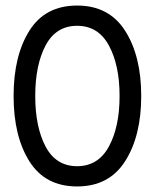

<svg xmlns="http://www.w3.org/2000/svg" viewBox="-20 -656 558 692"><path d="M86 -74.5Q29 -165 29 -310Q29 -455 86 -545.5Q143 -636 258 -636Q373 -636 431 -545Q489 -454 489 -310Q489 -166 431 -75Q373 16 258 16Q143 16 86 -74.5ZM144.5 -492.5Q107 -422 107 -310Q107 -198 144.5 -127.5Q182 -57 258 -57Q334 -57 372.5 -128Q411 -199 411 -310Q411 -421 372.5 -492Q334 -563 258 -563Q182 -563 144.5 -492.5Z"/></svg>

Font: Imprima
Style: Regular
Weight: 400
Version: Version 1.001